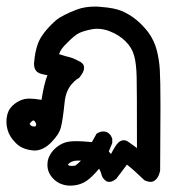

<svg xmlns="http://www.w3.org/2000/svg" viewBox="-24 -249 544 599"><path d="M124 265.6Q124 250 129.9 238.3Q142.6 212.9 169.9 199.2Q180.7 194.3 190.4 192.9Q200.2 191.4 215.8 191.4Q231.4 191.4 262.7 194.3L277.3 168Q288.1 161.1 297.9 161.1Q310.5 161.1 318.4 169.9Q323.2 174.8 326.2 183.6V197.3L315.4 223.6L322.3 231.4Q335.9 205.1 344.2 196.8Q352.5 188.5 362.3 188.5Q370.1 188.5 378.9 195.3L403.3 212.9Q403.3 16.6 402.3 -8.8Q401.4 -50.8 394.5 -75.2Q387.7 -100.6 367.2 -120.6Q346.7 -140.6 318.4 -151.4Q298.8 -159.2 279.3 -159.2Q272.5 -159.2 265.6 -158.2Q238.3 -153.3 223.1 -146Q208 -138.7 183.6 -113.3Q165 -95.7 160.2 -80.1Q171.9 -76.2 182.6 -73.2Q202.1 -69.3 219.7 -59.6Q227.5 -56.6 232.9 -51.3Q238.3 -45.9 238.3 -37.1Q238.3 -24.4 222.7 -5.9Q211.9 0 205.1 7.8Q181.6 30.3 177.7 69.3Q171.9 126 166 148.4Q160.2 170.9 135.3 195.8Q110.4 220.7 83 220.7Q79.1 220.7 74.2 219.7Q43 215.8 24.4 196.3Q5.9 177.7 0 157.2Q-3.9 143.6 -3.9 133.3Q-3.9 123 -2.9 117.2Q0 94.7 15.6 80.1Q39.1 58.6 67.4 58.6Q83 58.6 105.5 62.5Q113.3 12.7 124 -14.6Q101.6 -17.6 93.8 -23.4Q82 -31.2 82 -51.8Q82 -54.7 83 -58.6Q85 -85 92.8 -108.4Q101.6 -137.7 137.7 -173.8Q151.4 -187.5 160.2 -192.9Q168.9 -198.2 176.8 -202.1Q191.4 -210 215.8 -219.2Q240.2 -228.5 273.4 -228.5Q281.2 -228.5 290 -227.5Q332 -224.6 355.5 -214.8Q402.3 -195.3 438.5 -148.4Q457 -123 464.8 -93.3Q472.7 -63.5 474.6 -31.2Q476.6 1 476.6 83Q476.6 165 475.6 281.2V283.2Q471.7 301.8 463.4 310.1Q455.1 318.4 446.3 318.4Q437.5 318.4 426.8 313.5Q394.5 282.2 372.1 264.6Q356.4 286.1 338.9 308.6Q326.2 318.4 318.4 318.4Q310.5 318.4 307.1 315.9Q303.7 313.5 300.8 310.5Q293.9 303.7 291 290Q289.1 284.2 285.2 277.3Q261.7 304.7 247.1 314.5Q224.6 330.1 195.3 330.1Q191.4 330.1 189.5 330.1Q158.2 327.1 139.6 305.7Q124 288.1 124 265.6ZM218.8 252Q200.2 252 190.4 261.7Q188.5 263.7 188.5 264.6Q188.5 265.6 188.5 265.6Q191.4 268.6 198.7 268.6Q206.1 268.6 210.9 267.6Q220.7 260.7 228.5 252Q223.6 252 218.8 252ZM85.9 145.5Q88.9 142.6 88.9 140.1Q88.9 137.7 87.9 134.8L84 128.9Q83 127 80.1 127Q76.2 127 70.3 134.8Q68.4 136.7 68.4 137.7Q70.3 140.6 71.3 141.6Q75.2 145.5 82 145.5Q84 145.5 85.9 145.5Z"/></svg>

Font: JasonHandwriting2
Style: SemiBold
Weight: 600
Version: Version 1.04.7